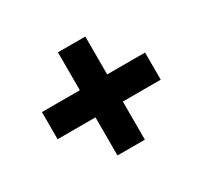

<svg xmlns="http://www.w3.org/2000/svg" viewBox="-101 -705 751 711"><g transform="rotate(-30 274.5 -349.5)"><path d="M54 -408H495V-292H54ZM216 -570H333V-129H216Z"/></g></svg>

Font: Pathway Extreme SemiCondensed ExtraBold
Style: Regular
Weight: 800
Width: 4
Version: Version 1.001;gftools[0.9.26]